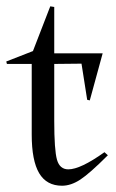

<svg xmlns="http://www.w3.org/2000/svg" viewBox="-22 -572 371 612"><path d="M-2 -376 83 -409.2 138.2 -551.8 150.9 -549.8V-401.9H305.2L264.2 -252L255.9 -253.9L237.8 -369.1L150.9 -368.2V-187Q150.9 -93.3 159.7 -62.7Q168.5 -32.2 195.8 -32.2Q234.4 -32.2 311 -86.9L321.8 -77.1Q263.7 -19 233.9 0.5Q204.1 20 175.8 20Q126.5 20 102.8 -20Q79.1 -60.1 79.1 -143.1V-368.2H0Z"/></svg>

Font: Halibut Cnd
Style: Regular
Weight: 400
Width: 3
Designer: Matteo Maggi
Foundry: Collletttivo
Version: Version 3.080 | FøM Fix